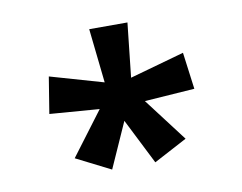

<svg xmlns="http://www.w3.org/2000/svg" viewBox="-54 -795 685 544"><g transform="rotate(-10 288.5 -523.0)"><path d="M343 -725H233L250 -569L97 -613L80 -508L223 -497L129 -372L228 -322L286 -452L352 -321L448 -372L353 -497L497 -507L483 -613L326 -569Z"/></g></svg>

Font: Noto Sans Gunjala Gondi
Style: Bold
Weight: 700
Designer: Ek Type
Foundry: Ek Type
Version: Version 1.004